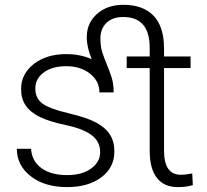

<svg xmlns="http://www.w3.org/2000/svg" viewBox="-20 -761 851 791"><path d="M765.1 -480.5H655.8V-140.1Q655.8 -41 724.6 -41Q745.1 -41 772 -46.4L774.4 1.5Q749.5 9.8 711.9 9.8Q656.7 9.8 627 -27.3Q597.2 -64.5 596.7 -138.2V-480.5H502V-528.3H596.7V-564Q596.7 -690.9 487.8 -690.9Q443.4 -690.9 418.5 -666.7Q393.6 -642.6 393.6 -602.1Q393.6 -568.8 402.1 -543.2Q410.6 -517.6 420.9 -493.4Q431.2 -469.2 439.7 -442.4Q448.2 -415.5 448.2 -380.4H389.6Q389.6 -426.8 350.8 -457.5Q312 -488.3 252.9 -488.3Q195.3 -488.3 160.4 -462.6Q125.5 -437 125.5 -396Q125.5 -356.4 154.5 -334.7Q183.6 -313 260.5 -294.9Q337.4 -276.9 375.7 -256.3Q414.1 -235.8 432.6 -207Q451.2 -178.2 451.2 -137.2Q451.2 -70.3 397.2 -30.3Q343.3 9.8 256.3 9.8Q164.1 9.8 106.7 -34.9Q49.3 -79.6 49.3 -147.9H107.9Q111.3 -96.7 151.1 -68.1Q190.9 -39.6 256.3 -39.6Q317.4 -39.6 355 -66.4Q392.6 -93.3 392.6 -134.3Q392.6 -177.7 357.7 -204.1Q322.8 -230.5 252.4 -245.4Q182.1 -260.3 143.3 -279.5Q104.5 -298.8 85.7 -326.7Q66.9 -354.5 66.9 -394Q66.9 -456.5 119.1 -497.3Q171.4 -538.1 252.9 -538.1Q310.5 -538.1 357.9 -517.1Q337.4 -566.4 337.4 -607.4Q337.4 -666 379.6 -703.6Q421.9 -741.2 488.3 -741.2Q569.3 -741.2 612.5 -696.3Q655.8 -651.4 655.8 -560.5V-528.3H765.1Z"/></svg>

Font: Roboto Light
Style: Regular
Weight: 300
Designer: Google
Version: Version 2.134; 2016; ttfautohint (v1.6)